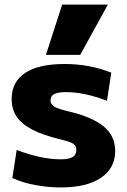

<svg xmlns="http://www.w3.org/2000/svg" viewBox="-20 -810 555 840"><path d="M247 10Q189 10 133.5 -0.5Q78 -11 34 -31L53 -154Q104 -134 153.5 -123.5Q203 -113 245 -113Q282 -113 298 -123Q314 -133 314 -154Q314 -166 308 -174Q302 -182 286.5 -188Q271 -194 241 -201Q167 -219 121 -243Q75 -267 53 -299.5Q31 -332 31 -376Q31 -452 90 -491Q149 -530 263 -530Q316 -530 366 -521Q416 -512 467 -492L448 -369Q399 -388 354 -397.5Q309 -407 269 -407Q234 -407 217.5 -398.5Q201 -390 201 -371Q201 -360 208 -351.5Q215 -343 231 -337Q247 -331 274 -324Q328 -312 368 -295Q408 -278 433.5 -257Q459 -236 471.5 -209Q484 -182 484 -150Q484 -74 421.5 -32Q359 10 247 10ZM331 -570H181L252 -790H452Z"/></svg>

Font: M PLUS 2 ExtraBold
Style: Regular
Weight: 800
Version: Version 1.001